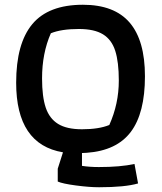

<svg xmlns="http://www.w3.org/2000/svg" viewBox="-20 -648 680 808"><path d="M223 116V62L245 -7Q48 -40 48 -300Q48 -465 116 -546.5Q184 -628 329 -628Q461 -628 525.5 -553Q590 -478 590 -327Q590 -172 530.5 -93Q471 -14 345 -5Q336 -4 325 -4V50Q357 55 396 55Q487 55 546 42L561 124Q506 140 397 140Q356 140 299.5 132.5Q243 125 223 116ZM440 -122Q480 -211 480 -309Q480 -387 465 -434Q450 -481 413.5 -503.5Q377 -526 312 -526Q238 -526 194 -508Q157 -424 157 -318Q157 -241 172.5 -195Q188 -149 224.5 -126.5Q261 -104 325 -104Q396 -104 440 -122Z"/></svg>

Font: Athiti SemiBold
Style: Regular
Weight: 600
Designer: CadsonDemak Team
Foundry: CadsonDemak
Version: Version 1.032